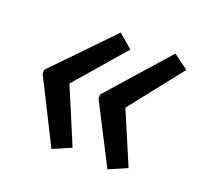

<svg xmlns="http://www.w3.org/2000/svg" viewBox="-82 -559 620 593"><g transform="rotate(20 228.0 -262.5)"><path d="M142 -57 202 -83 125 -266 266 -429 220 -468 37 -279V-266ZM326 -57 386 -83 313 -255 450 -429 401 -465 226 -267 225 -254Z"/></g></svg>

Font: Noto Sans SemiCondensed
Style: Italic
Weight: 400
Width: 4
Italic angle: -12°
Designer: Monotype Design Team
Foundry: Monotype Imaging Inc.
Version: Version 2.013